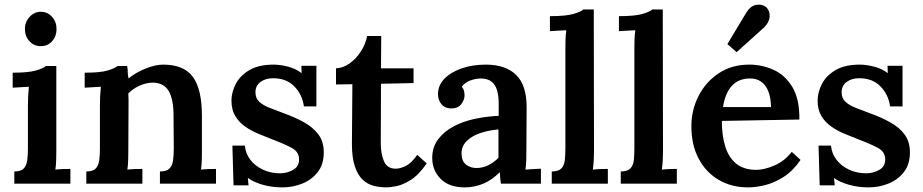

<svg xmlns="http://www.w3.org/2000/svg" viewBox="-20 -796 3998 832"><path d="M42 -53Q71 -53 83 -66Q95 -79 98 -101.5Q101 -124 101 -153V-340Q101 -357 102 -377.5Q103 -398 105 -420Q89 -419 68.5 -418Q48 -417 35 -416V-481Q103 -481 135.5 -490.5Q168 -500 179 -510H224V-143Q224 -126 223.5 -104Q223 -82 220 -61Q236 -63 254 -63.5Q272 -64 285 -64V0H42ZM157 -596Q127 -596 107.5 -617.5Q88 -639 88 -670Q88 -701 108.5 -723Q129 -745 157 -745Q186 -745 205.5 -723Q225 -701 225 -670Q225 -639 206 -617.5Q187 -596 157 -596Z M354 0V-53Q383 -53 395 -66Q407 -79 410 -101.5Q413 -124 413 -153V-341Q413 -359 414 -379Q415 -399 417 -420Q401 -419 380.5 -418Q360 -417 347 -416V-481Q415 -481 446.5 -490.5Q478 -500 489 -510H531Q534 -493 533.5 -485Q533 -477 537 -456Q567 -481 610 -498.5Q653 -516 687 -516Q777 -516 816 -462.5Q855 -409 855 -294V-143Q855 -126 854.5 -104Q854 -82 851 -61Q868 -63 885.5 -63.5Q903 -64 916 -64V0H673V-53Q702 -53 714.5 -66Q727 -79 730 -101.5Q733 -124 733 -153L732 -295Q732 -367 710.5 -402.5Q689 -438 640 -438Q611 -437 583 -424Q555 -411 536 -391Q537 -379 537 -366Q537 -353 537 -340L536 -143Q536 -126 535.5 -104Q535 -82 532 -61Q548 -63 566 -63.5Q584 -64 597 -64V0Z M1204 16Q1158 16 1118 4.5Q1078 -7 1054 -25L1057 7H992L987 -165H1041Q1044 -131 1064.5 -104Q1085 -77 1119 -61Q1153 -45 1194 -45Q1223 -45 1249.5 -59.5Q1276 -74 1276 -105Q1276 -138 1244.5 -155Q1213 -172 1160 -192Q1129 -204 1098 -217Q1067 -230 1041 -248.5Q1015 -267 999 -294Q983 -321 983 -360Q983 -395 1001 -431Q1019 -467 1059.5 -491.5Q1100 -516 1166 -516Q1193 -516 1227 -507.5Q1261 -499 1287 -479L1286 -511H1351V-335H1297Q1290 -386 1255.5 -421.5Q1221 -457 1163 -457Q1131 -457 1109 -441Q1087 -425 1087 -396Q1087 -370 1104 -354.5Q1121 -339 1150 -328Q1179 -317 1213 -304Q1260 -287 1298.5 -265.5Q1337 -244 1360 -213Q1383 -182 1383 -136Q1383 -84 1357 -50.5Q1331 -17 1290 -0.5Q1249 16 1204 16Z M1655 16Q1627 16 1600.5 9.5Q1574 3 1552.5 -16.5Q1531 -36 1518 -74Q1505 -112 1505 -173L1507 -431L1436 -430V-500Q1466 -501 1494 -520.5Q1522 -540 1543 -572Q1564 -604 1571 -640H1632L1631 -500H1772V-436L1631 -433L1630 -176Q1630 -131 1643.5 -98Q1657 -65 1695 -65Q1714 -65 1738.5 -77Q1763 -89 1788 -125L1829 -88Q1795 -38 1759.5 -16Q1724 6 1696 11Q1668 16 1655 16Z M2151 0Q2148 -15 2147.5 -25.5Q2147 -36 2146 -50Q2111 -15 2073 0.5Q2035 16 1994 16Q1926 16 1889.5 -21Q1853 -58 1853 -112Q1853 -159 1879 -193Q1905 -227 1947 -249Q1989 -271 2040 -281.5Q2091 -292 2141 -294V-349Q2141 -378 2134.5 -402.5Q2128 -427 2111 -441.5Q2094 -456 2061 -456Q2038 -455 2016 -446.5Q1994 -438 1981 -420Q1989 -411 1991 -400.5Q1993 -390 1993 -382Q1993 -364 1979 -345Q1965 -326 1934 -326Q1907 -327 1892.5 -345Q1878 -363 1878 -388Q1878 -426 1905.5 -454.5Q1933 -483 1980 -499.5Q2027 -516 2085 -516Q2171 -516 2217 -471Q2263 -426 2262 -327Q2262 -274 2261.5 -234.5Q2261 -195 2261 -143Q2261 -128 2260.5 -105.5Q2260 -83 2257 -61Q2295 -64 2324 -65V0ZM2140 -235Q2100 -232 2063 -220Q2026 -208 2002.5 -185Q1979 -162 1980 -128Q1981 -97 2000 -82.5Q2019 -68 2044 -68Q2072 -68 2096 -80Q2120 -92 2140 -112Q2140 -122 2140 -133Q2140 -144 2140 -155Q2140 -169 2140 -190Q2140 -211 2140 -235Z M2371 -53Q2400 -53 2412.5 -66Q2425 -79 2427.5 -101.5Q2430 -124 2430 -153V-585Q2430 -602 2430.5 -622.5Q2431 -643 2434 -665Q2417 -664 2396.5 -663Q2376 -662 2363 -661V-726Q2432 -726 2464.5 -735.5Q2497 -745 2508 -755H2553L2554 -143Q2554 -126 2553 -104Q2552 -82 2549 -61Q2566 -63 2583.5 -63.5Q2601 -64 2614 -64V0H2371Z M2670 -53Q2699 -53 2711.5 -66Q2724 -79 2726.5 -101.5Q2729 -124 2729 -153V-585Q2729 -602 2729.5 -622.5Q2730 -643 2733 -665Q2716 -664 2695.5 -663Q2675 -662 2662 -661V-726Q2731 -726 2763.5 -735.5Q2796 -745 2807 -755H2852L2853 -143Q2853 -126 2852 -104Q2851 -82 2848 -61Q2865 -63 2882.5 -63.5Q2900 -64 2913 -64V0H2670Z M3222 16Q3150 16 3094.5 -16.5Q3039 -49 3007.5 -108.5Q2976 -168 2976 -249Q2976 -319 3007 -380Q3038 -441 3094.5 -478.5Q3151 -516 3226 -516Q3282 -516 3332 -493.5Q3382 -471 3413.5 -419Q3445 -367 3444 -278L3108 -272Q3108 -210 3122.5 -162Q3137 -114 3170 -87Q3203 -60 3257 -60Q3292 -60 3336 -79Q3380 -98 3411 -138L3449 -103Q3416 -55 3376 -29.5Q3336 -4 3296 6Q3256 16 3222 16ZM3113 -332H3321Q3320 -392 3296.5 -424Q3273 -456 3230 -456Q3181 -456 3151.5 -424Q3122 -392 3113 -332ZM3172 -570 3132 -605 3215 -743Q3233 -771 3257.5 -775Q3282 -779 3299 -766Q3317 -749 3315 -723.5Q3313 -698 3290 -676Z M3744 16Q3698 16 3658 4.5Q3618 -7 3594 -25L3597 7H3532L3527 -165H3581Q3584 -131 3604.5 -104Q3625 -77 3659 -61Q3693 -45 3734 -45Q3763 -45 3789.5 -59.5Q3816 -74 3816 -105Q3816 -138 3784.5 -155Q3753 -172 3700 -192Q3669 -204 3638 -217Q3607 -230 3581 -248.5Q3555 -267 3539 -294Q3523 -321 3523 -360Q3523 -395 3541 -431Q3559 -467 3599.5 -491.5Q3640 -516 3706 -516Q3733 -516 3767 -507.5Q3801 -499 3827 -479L3826 -511H3891V-335H3837Q3830 -386 3795.5 -421.5Q3761 -457 3703 -457Q3671 -457 3649 -441Q3627 -425 3627 -396Q3627 -370 3644 -354.5Q3661 -339 3690 -328Q3719 -317 3753 -304Q3800 -287 3838.5 -265.5Q3877 -244 3900 -213Q3923 -182 3923 -136Q3923 -84 3897 -50.5Q3871 -17 3830 -0.5Q3789 16 3744 16Z"/></svg>

Font: Lora SemiBold
Style: Regular
Weight: 600
Designer: Olga Karpushina, Alexei Vanyashin (Cyrillic)
Foundry: Cyreal
Version: Version 3.011; ttfautohint (v1.8.4.7-5d5b)